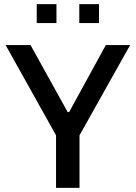

<svg xmlns="http://www.w3.org/2000/svg" viewBox="-20 -905 655 925"><path d="M250 0V-253L7 -688H127L306 -365H313L490 -688H607L363 -253V0ZM157 -794V-885H252V-794ZM362 -794V-885H457V-794Z"/></svg>

Font: Saira Medium
Style: Regular
Weight: 500
Designer: Hector Gatti with collaboration of the Omnibus-Type team
Foundry: Omnibus-Type
Version: Version 1.100; ttfautohint (v1.8.3)